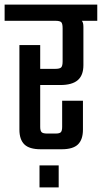

<svg xmlns="http://www.w3.org/2000/svg" viewBox="-40 -646 441 831"><path d="M44 -451H134V-348H199Q219 -348 225 -354.5Q231 -361 231 -380V-524Q231 -544 225 -550Q219 -556 199 -556H-20V-626H381V-556H314Q321 -549 321 -530V-364Q321 -320 296.5 -299Q272 -278 221 -278H134V-97Q134 -80 140 -74Q146 -68 164 -68H201Q218 -68 223.5 -74Q229 -80 229 -97V-210H319V-85Q319 -42 297.5 -21Q276 0 227 0H136Q87 0 65.5 -21Q44 -42 44 -85ZM131 70H214V165H131Z"/></svg>

Font: Teko Light
Style: Regular
Weight: 400
Version: Version 2.000;gftools[0.9.28.dev9+g7d2139d.d20230707]